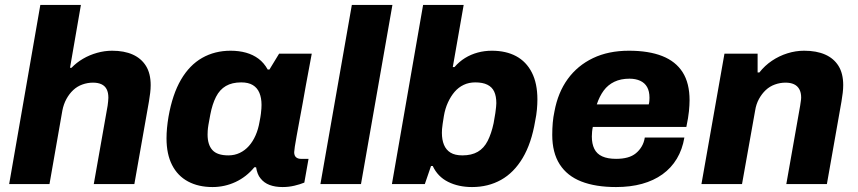

<svg xmlns="http://www.w3.org/2000/svg" viewBox="-20 -744 3468 776"><path d="M17 0 143 -724H307L263 -470H269Q289 -491 315.5 -506.5Q342 -522 372.5 -530.5Q403 -539 433 -539Q482 -539 516.5 -523.5Q551 -508 570 -477.5Q589 -447 589 -400Q589 -385 587 -368.5Q585 -352 582 -334L523 0H359L415 -317Q416 -326 417 -334Q418 -342 418 -349Q418 -370 411 -383.5Q404 -397 390 -403.5Q376 -410 356 -410Q334 -410 313 -402.5Q292 -395 276 -380Q260 -365 248.5 -344Q237 -323 232 -297L180 0Z M839 12Q782 12 740 -10.5Q698 -33 675.5 -77Q653 -121 653 -185Q653 -205 655 -226.5Q657 -248 661 -272Q677 -363 711.5 -422Q746 -481 797 -510Q848 -539 912 -539Q946 -539 974.5 -531Q1003 -523 1025 -506.5Q1047 -490 1062 -463H1069L1108 -527H1240L1216 -398Q1210 -362 1203 -325Q1196 -288 1190 -255Q1184 -222 1179 -195Q1174 -168 1171.5 -151Q1169 -134 1169 -129Q1169 -115 1176.5 -108.5Q1184 -102 1196 -102H1227L1210 -6Q1193 1 1170 6.5Q1147 12 1122 12Q1092 12 1069.5 3.5Q1047 -5 1033 -23Q1026 -31 1021.5 -43Q1017 -55 1015 -68H1008Q976 -29 932 -8.5Q888 12 839 12ZM903 -116Q928 -116 949 -126Q970 -136 986 -154Q1002 -172 1013 -197Q1024 -222 1029 -252Q1033 -272 1034.5 -284.5Q1036 -297 1036.5 -305.5Q1037 -314 1037 -320Q1037 -348 1028.5 -368.5Q1020 -389 1002 -400Q984 -411 955 -411Q918 -411 893 -396.5Q868 -382 853 -352.5Q838 -323 830 -281Q825 -255 822.5 -240Q820 -225 819.5 -215.5Q819 -206 819 -200Q819 -159 838.5 -137.5Q858 -116 903 -116Z M1275 0 1402 -724H1566L1439 0Z M1888 12Q1833 12 1791 -9Q1749 -30 1729 -73H1722L1697 0H1564L1690 -724H1854L1810 -473H1817Q1836 -495 1859.5 -509.5Q1883 -524 1910.5 -531.5Q1938 -539 1968 -539Q2025 -539 2066 -517Q2107 -495 2129.5 -451Q2152 -407 2152 -342Q2152 -323 2150 -301Q2148 -279 2143 -255Q2128 -165 2092.5 -105.5Q2057 -46 2005 -17Q1953 12 1888 12ZM1849 -116Q1886 -116 1911 -130.5Q1936 -145 1951 -174.5Q1966 -204 1975 -246Q1980 -272 1982 -287Q1984 -302 1985 -311.5Q1986 -321 1986 -327Q1986 -355 1977.5 -373.5Q1969 -392 1950 -401.5Q1931 -411 1901 -411Q1875 -411 1854 -401Q1833 -391 1817.5 -373Q1802 -355 1790.5 -330Q1779 -305 1774 -275Q1771 -256 1769 -243Q1767 -230 1766.5 -222Q1766 -214 1766 -207Q1766 -179 1774.5 -158.5Q1783 -138 1801 -127Q1819 -116 1849 -116Z M2470 12Q2387 12 2329.5 -10.5Q2272 -33 2242 -80Q2212 -127 2212 -199Q2212 -224 2214 -247.5Q2216 -271 2221 -294Q2235 -370 2274.5 -424.5Q2314 -479 2376.5 -509Q2439 -539 2522 -539Q2602 -539 2656.5 -517.5Q2711 -496 2739 -452Q2767 -408 2767 -339Q2767 -320 2764.5 -294.5Q2762 -269 2754 -231H2376Q2374 -222 2373 -211.5Q2372 -201 2372 -192Q2372 -163 2382 -142.5Q2392 -122 2414 -112Q2436 -102 2470 -102Q2496 -102 2516 -107.5Q2536 -113 2550 -124.5Q2564 -136 2573.5 -152Q2583 -168 2586 -188H2746Q2738 -140 2715.5 -102.5Q2693 -65 2657.5 -39.5Q2622 -14 2575 -1Q2528 12 2470 12ZM2392 -322H2602Q2604 -329 2604.5 -336.5Q2605 -344 2605 -349Q2605 -375 2595.5 -392Q2586 -409 2567.5 -417.5Q2549 -426 2524 -426Q2489 -426 2463 -413.5Q2437 -401 2420 -378Q2403 -355 2392 -322Z M2815 0 2908 -527H3042V-451H3049Q3071 -479 3100 -498.5Q3129 -518 3162.5 -528.5Q3196 -539 3230 -539Q3280 -539 3315 -523.5Q3350 -508 3369 -477.5Q3388 -447 3388 -400Q3388 -385 3386 -368.5Q3384 -352 3381 -334L3322 0H3158L3214 -317Q3215 -326 3216.5 -334.5Q3218 -343 3218 -350Q3218 -370 3210.5 -383.5Q3203 -397 3189 -403.5Q3175 -410 3155 -410Q3133 -410 3112 -402.5Q3091 -395 3075 -380Q3059 -365 3047.5 -344Q3036 -323 3032 -297L2979 0Z"/></svg>

Font: Archivo SemiBold ExtraBold
Style: Italic
Weight: 800
Italic angle: -10°
Version: Version 2.001